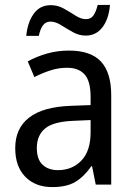

<svg xmlns="http://www.w3.org/2000/svg" viewBox="-20 -752 548 782"><path d="M261 -546Q350 -546 391.5 -501Q433 -456 433 -364V0H370L355 -75H352Q322 -32 286.5 -11Q251 10 193 10Q124 10 83 -32Q42 -74 42 -149Q42 -229 98.5 -273Q155 -317 269 -321L349 -324V-357Q349 -422 324.5 -449Q300 -476 253 -476Q218 -476 184.5 -465Q151 -454 120 -438L93 -502Q127 -521 170 -533.5Q213 -546 261 -546ZM281 -260Q198 -257 164 -229Q130 -201 130 -149Q130 -103 153.5 -81Q177 -59 216 -59Q274 -59 311.5 -98Q349 -137 349 -213V-263ZM87 -606Q92 -660 117 -695.5Q142 -731 187 -731Q215 -731 240 -717Q265 -703 287.5 -688.5Q310 -674 330 -674Q350 -674 360.5 -689Q371 -704 378 -732H428Q423 -674 397 -640.5Q371 -607 329 -607Q302 -607 277 -621Q252 -635 229 -649.5Q206 -664 186 -664Q166 -664 155 -649Q144 -634 138 -606Z"/></svg>

Font: Noto Sans Sinhala UI SemiCondensed
Style: Regular
Weight: 400
Width: 4
Designer: Jelle Bosma - Monotype Design Team
Foundry: Monotype Imaging Inc.
Version: Version 2.006; ttfautohint (v1.8.4.7-5d5b)